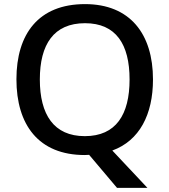

<svg xmlns="http://www.w3.org/2000/svg" viewBox="-20 -745 825 935"><path d="M725 -358C725 -580 613 -725 394 -725C167 -725 60 -579 60 -359C60 -138 167 10 393 10C400 10 407 9 414 9L550 170H698L527 -12C659 -60 725 -187 725 -358ZM174 -358C174 -529 242 -632 394 -632C545 -632 611 -529 611 -358C611 -187 545 -82 393 -82C242 -82 174 -187 174 -358Z"/></svg>

Font: Noto Sans Bengali UI Medium
Style: Regular
Weight: 500
Designer: Jelle Bosma - Monotype Design Team
Foundry: Monotype Imaging Inc.
Version: Version 2.003